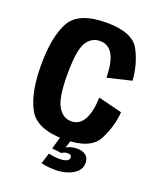

<svg xmlns="http://www.w3.org/2000/svg" viewBox="-141 -688 779 936"><g transform="rotate(20 249.0 -220.0)"><path d="M250 5Q104.5 5 61.8 -75.5Q19 -156 19 -296.5Q19 -444.5 61.8 -522.5Q104.5 -600.5 250 -600.5Q384.5 -600.5 421.8 -530.8Q459 -461 464 -377.5L340 -348Q338 -430.5 315.5 -468Q293 -505.5 250 -505.5Q206 -505.5 180.5 -465Q155 -424.5 155 -296.5Q155 -177.5 180.8 -133.5Q206.5 -89.5 250 -89.5Q293 -89.5 315.5 -130.2Q338 -171 340 -245L464 -214Q459 -140 421.8 -67.5Q384.5 5 250 5ZM257 160Q219.5 160 185 152L202.5 95.5Q212 98 226.5 100.2Q241 102.5 257.5 102.5Q309 102.5 309 77.5Q309 62.5 288.5 62.5Q272 62.5 258 72.5L209 66.5L228 0H281.5L268.5 40.5Q278 34 292.2 29.8Q306.5 25.5 324.5 25.5Q352.5 25.5 369.5 38.8Q386.5 52 386.5 78Q386.5 105 367.8 123.2Q349 141.5 319.5 150.8Q290 160 257 160Z"/></g></svg>

Font: Anybody SemiBold
Style: Regular
Weight: 600
Designer: Tyler Finck
Foundry: Etcetera Type Company
Version: Version 1.010; ttfautohint (v1.8.3) -l 8 -r 50 -G 200 -x 14 